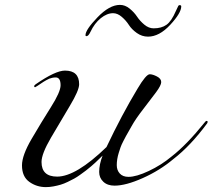

<svg xmlns="http://www.w3.org/2000/svg" viewBox="-20 -749 870 786"><path d="M471 -729Q492 -729 510.5 -714Q529 -699 541 -681Q553 -663 571 -648Q589 -633 609 -633Q641 -633 661.5 -647.5Q682 -662 700 -704Q702 -707 705 -714.5Q708 -722 710 -725Q712 -728 715 -728Q722 -728 722 -723Q722 -696 677 -647.5Q632 -599 586 -599Q561 -599 540 -614Q519 -629 507.5 -647Q496 -665 478.5 -680Q461 -695 443 -695Q418 -695 392.5 -674.5Q367 -654 350 -618Q342 -601 334 -601Q330 -601 330 -605Q330 -627 379 -678Q428 -729 471 -729ZM690 -98Q634 -51 564.5 -20Q495 11 449 11Q420 11 403 -5Q386 -21 386 -45Q386 -76 400 -112Q399 -111 387.5 -100Q376 -89 371.5 -84.5Q367 -80 353.5 -68.5Q340 -57 332 -51Q324 -45 309.5 -34.5Q295 -24 284 -18Q273 -12 257.5 -4.5Q242 3 228.5 7Q215 11 199 14Q183 17 168 17Q130 17 100 -4.5Q70 -26 70 -72Q70 -113 109.5 -180.5Q149 -248 188.5 -310.5Q228 -373 228 -400Q228 -432 208 -432Q201 -432 194 -430.5Q187 -429 182 -427Q177 -425 169 -420.5Q161 -416 158 -414Q155 -412 146 -406Q137 -400 134 -398Q125 -392 124 -392Q120 -392 120 -396Q120 -400 126 -404Q207 -460 246 -460Q304 -460 304 -404Q304 -379 265.5 -315Q227 -251 188.5 -185Q150 -119 150 -86Q150 -26 214 -26Q291 -26 416 -147Q478 -278 543 -386Q578 -445 593 -445Q605 -445 622.5 -436Q640 -427 640 -413Q640 -400 619 -371.5Q598 -343 566.5 -302.5Q535 -262 519 -233Q517 -229 508 -213.5Q499 -198 495.5 -191.5Q492 -185 484.5 -170.5Q477 -156 473.5 -146Q470 -136 466 -123Q462 -110 460 -97.5Q458 -85 458 -73Q458 -52 470.5 -38.5Q483 -25 506 -25Q538 -25 589 -49Q640 -73 682 -108Q744 -156 818 -248Q822 -254 826 -254Q830 -254 830 -250Q830 -248 828 -244Q760 -152 690 -98Z"/></svg>

Font: Miama Nueva
Style: Medium
Weight: 400
Italic angle: -28°
Version: Version 1.0